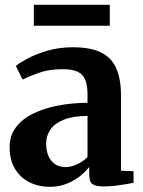

<svg xmlns="http://www.w3.org/2000/svg" viewBox="-20 -748 581 780"><path d="M180.5 11Q136.5 11 99.8 -7.5Q63 -26 41 -62Q19 -98 19 -149.5Q19 -197 44.8 -231Q70.5 -265 115 -286.8Q159.5 -308.5 216.2 -319.2Q273 -330 335.5 -330.5V-364Q335.5 -399.5 327 -422.2Q318.5 -445 296.5 -456Q274.5 -467 234.5 -467Q179 -467 137 -451.8Q95 -436.5 71.5 -425L44.5 -480Q57.5 -491.5 90.8 -509.5Q124 -527.5 171.8 -541.8Q219.5 -556 276 -556Q347.5 -556 390.2 -535Q433 -514 452.2 -470.5Q471.5 -427 471.5 -360V-54.5L522.5 -52.5V-5.5Q511.5 -3 490.8 0.5Q470 4 446.5 6.8Q423 9.5 402.5 9.5Q369 9.5 355.8 0Q342.5 -9.5 342.5 -39.5V-70Q331 -54 308.2 -35Q285.5 -16 253.2 -2.5Q221 11 180.5 11ZM246.5 -69Q268 -69 293 -80.5Q318 -92 335.5 -110V-277Q277 -277 239.8 -262Q202.5 -247 185 -221.8Q167.5 -196.5 167.5 -165.5Q167.5 -134.5 177.5 -112.8Q187.5 -91 205.5 -80Q223.5 -69 246.5 -69ZM426 -728.5V-643.5H117.5V-728.5Z"/></svg>

Font: Merriweather 48pt
Style: Bold
Weight: 700
Version: Version 2.100